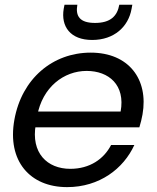

<svg xmlns="http://www.w3.org/2000/svg" viewBox="-20 -778 660 807"><path d="M111.1 -242.9H565.8C571.5 -261.6 575.5 -277.7 579 -296.9C605.1 -445.4 520.4 -556.8 361.4 -556.8C201.6 -556.8 71.4 -447.8 40.4 -274.5C9.4 -101.3 105.9 8.5 261.9 8.5C398.2 8.5 499.1 -69 544.7 -168.6H446.9C416.9 -110 357.7 -68.4 275.5 -68.4C178.2 -68.4 109.2 -135.3 130.4 -254.9L136.1 -290.1C158.1 -412.5 249 -479.9 344.1 -479.9C437.7 -479.9 507.4 -420.5 487 -309.2H124.1ZM532.9 -740.4 536.2 -758H481.4C472.9 -710.1 443.8 -681.6 379.5 -681.6C315.2 -681.6 296.6 -710.1 305.1 -758H251.1L247.8 -741.1C235.3 -666.7 275.6 -610 367.4 -610C460 -610 519.6 -666 532.9 -740.4Z"/></svg>

Font: Poppins Devanagari Thin
Style: Italic
Weight: 100
Italic angle: -10°
Designer: Ninad Kale (Devanagari), Jonny Pinhorn (Latin)
Foundry: Indian Type Foundry
Version: 4.005